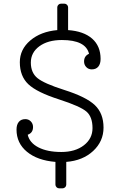

<svg xmlns="http://www.w3.org/2000/svg" viewBox="-20 -873 656 1046"><path d="M544 -178Q544 -103 487.5 -50.5Q431 2 341 9V133Q341 141 335 147Q329 153 321 153H302Q294 153 288 147Q282 141 282 133V9Q184 1 127 -46Q70 -93 70 -167Q70 -194 82.5 -209Q95 -224 118 -224Q136 -224 148 -211.5Q160 -199 160 -181Q160 -149 131 -139Q141 -95 189.5 -70Q238 -45 314 -45Q390 -45 437 -81.5Q484 -118 484 -175Q484 -237 450.5 -265.5Q417 -294 303 -331Q181 -370 134.5 -414Q88 -458 88 -534Q88 -604 145 -652.5Q202 -701 292 -709V-833Q292 -841 298 -847Q304 -853 312 -853H331Q339 -853 345 -847Q351 -841 351 -833V-709Q436 -703 482 -662.5Q528 -622 528 -552Q528 -525 515.5 -510Q503 -495 480 -495Q462 -495 450 -507.5Q438 -520 438 -538Q438 -568 465 -580Q447 -655 317 -655Q241 -655 194.5 -621Q148 -587 148 -532Q148 -477 184 -447.5Q220 -418 330 -383Q450 -345 497 -300Q544 -255 544 -178Z"/></svg>

Font: Solway Light
Style: Regular
Weight: 300
Designer: Mariya V. Pigoulevskaya
Foundry: The Northern Block Ltd.
Version: Version 1.000;hotconv 1.0.109;makeotfexe 2.5.65596